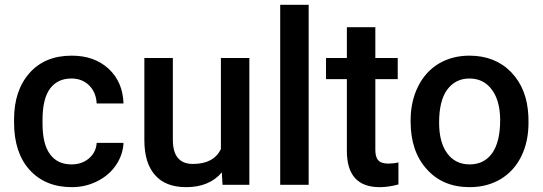

<svg xmlns="http://www.w3.org/2000/svg" viewBox="-20 -770 2262 800"><path d="M277.8 -85C238.8 -85 209 -99.1 188.5 -127.4C167.5 -155.3 157.2 -198.2 157.2 -255.4V-274.4C157.7 -331.1 168 -373.5 189 -401.4C210 -429.2 239.3 -442.9 277.8 -442.9C307.6 -442.9 332.5 -433.1 352.1 -413.6C371.1 -394 381.3 -369.1 382.8 -338.9H494.6C492.7 -398.4 472.2 -446.8 432.6 -483.4C393.1 -520 341.8 -538.1 278.8 -538.1C204.6 -538.1 146 -514.2 103 -465.8C60.1 -417.5 38.6 -353 38.6 -272.5V-260.3C38.6 -175.8 60.1 -109.9 103.5 -62C147 -14.2 205.6 9.8 279.3 9.8C317.4 9.8 353 1.5 385.7 -15.1C418.5 -31.7 444.8 -54.2 463.9 -83C482.9 -111.3 493.2 -142.1 494.6 -174.8H382.8C381.3 -149.4 371.1 -127.9 351.6 -110.8C332 -93.8 307.6 -85 277.8 -85Z M904.3 -51.8 907.2 0H1019V-528.3H900.4V-148.9C880.4 -107.4 841.3 -86.9 783.7 -86.9C728 -86.9 700.2 -120.6 700.2 -187.5V-528.3H581.5V-186C581.5 -122.6 596.2 -74.2 626 -40.5C655.3 -6.8 698.7 9.8 755.9 9.8C819.8 9.8 869.6 -10.7 904.3 -51.8Z M1266.1 0V-750H1147.5V0Z M1543.9 -656.7H1425.3V-528.3H1338.4V-440.4H1425.3V-141.1C1425.3 -40.5 1470.7 9.8 1562 9.8C1586.9 9.8 1613.3 5.9 1640.1 -1.5V-93.3C1626 -89.8 1612.3 -88.4 1598.6 -88.4C1578.1 -88.4 1564 -92.8 1556.2 -102.1C1547.9 -110.8 1543.9 -125.5 1543.9 -145.5V-440.4H1637.2V-528.3H1543.9Z M1690.9 -269V-263.2C1690.9 -180.7 1713.4 -114.3 1758.3 -64.9C1802.7 -15.1 1862.3 9.8 1937 9.8C1985.8 9.8 2028.8 -1.5 2066.4 -23.9C2103.5 -46.4 2132.3 -78.1 2152.3 -119.1C2172.4 -160.2 2182.1 -206.5 2182.1 -258.8L2181.6 -286.6C2178.2 -362.3 2154.3 -423.3 2109.9 -469.2C2065.4 -515.1 2007.3 -538.1 1936 -538.1C1887.7 -538.1 1845.2 -526.9 1808.1 -504.9C1771 -482.4 1742.2 -450.7 1721.7 -409.2C1701.2 -367.7 1690.9 -320.8 1690.9 -269ZM1809.6 -258.8C1809.6 -319.8 1820.8 -366.2 1843.8 -397C1866.7 -427.7 1897.5 -442.9 1936 -442.9C1975.6 -442.9 2006.8 -427.2 2029.8 -396C2052.7 -364.7 2064 -322.3 2064 -269C2064 -209 2052.7 -163.1 2030.8 -131.8C2008.3 -100.6 1977.1 -85 1937 -85C1897 -85 1865.7 -100.6 1843.3 -131.3C1820.8 -162.1 1809.6 -204.6 1809.6 -258.8Z"/></svg>

Font: Shabnam FD Medium
Style: Regular
Weight: 500
Foundry: DejaVu fonts team - Redesigned by Saber Rastikerdar - Based on Vazir font
Version: Version 5.00;October 20, 2019;FontCreator 12.0.0.2547 64-bit